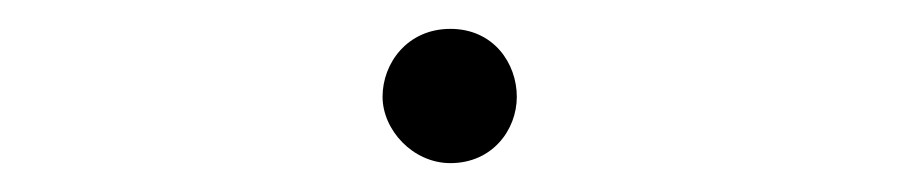

<svg xmlns="http://www.w3.org/2000/svg" viewBox="-20 -329 640 133"><path d="M292 -216C321 -216 338 -239 338 -262C338 -285 322 -309 292 -309C262 -309 245 -285 245 -262C245 -239 266 -216 292 -216Z"/></svg>

Font: Louise
Style: Regular
Weight: 400
Designer: Ange Degheest & Luna Delabre & Camille Depalle
Foundry: Velvetyne Type Foundry
Version: Version 1.000;FEAKit 1.0